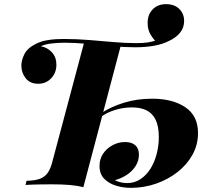

<svg xmlns="http://www.w3.org/2000/svg" viewBox="-20 -892 1009 926"><path d="M382 11Q352 3 315 0Q278 -3 229 -3Q205 -3 170.5 -2.5Q136 -2 103 0L108 -20Q151 -21 174.5 -30.5Q198 -40 211.5 -60.5Q225 -81 233 -114L386 -688L563 -674ZM736 -698V-688Q720 -702 706 -725.5Q692 -749 692 -781Q692 -822 716.5 -847Q741 -872 781 -872Q821 -872 844.5 -849Q868 -826 868 -791Q868 -759 849 -735Q830 -711 796 -695Q765 -679 724 -671.5Q683 -664 631 -664Q581 -664 521 -669.5Q461 -675 401 -680.5Q341 -686 290 -686Q256 -686 225.5 -682Q195 -678 177 -669Q209 -663 230.5 -639.5Q252 -616 252 -580Q252 -541 227 -514.5Q202 -488 164 -488Q125 -488 104 -514.5Q83 -541 83 -576Q83 -601 97.5 -630.5Q112 -660 152 -680Q176 -692 202 -697Q228 -702 250.5 -703Q273 -704 286 -704Q349 -704 410 -699Q471 -694 528.5 -689Q586 -684 637 -684Q672 -684 693.5 -687.5Q715 -691 736 -698ZM935 -250Q935 -194 908.5 -146Q882 -98 836 -62Q790 -26 732 -6Q674 14 611 14Q574 14 539.5 3.5Q505 -7 482.5 -30Q460 -53 460 -92Q460 -125 477 -150.5Q494 -176 522.5 -191.5Q551 -207 583 -207Q615 -207 632.5 -191.5Q650 -176 650 -146Q650 -116 633.5 -90.5Q617 -65 590.5 -48Q564 -31 534 -23Q545 -17 560.5 -13Q576 -9 593 -9Q629 -9 657.5 -28Q686 -47 705.5 -78Q725 -109 735.5 -149Q746 -189 746 -231Q746 -282 731 -313.5Q716 -345 687.5 -359.5Q659 -374 616 -374Q574 -374 533 -361Q492 -348 466 -327L471 -348Q515 -377 577.5 -396.5Q640 -416 714 -416Q812 -416 873.5 -375Q935 -334 935 -250Z"/></svg>

Font: Playfair Display ExtraBold
Style: Italic
Weight: 800
Italic angle: -14°
Designer: Claus Eggers Sørensen
Foundry: Claus Eggers Sørensen
Version: Version 1.203